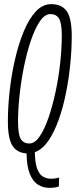

<svg xmlns="http://www.w3.org/2000/svg" viewBox="-20 -730 366 926"><path d="M218 176Q189 176 164.5 161.5Q140 147 124.5 110.5Q109 74 108 10Q62 7 40 -27.5Q18 -62 18 -144Q18 -213 26.5 -290.5Q35 -368 52 -442Q69 -516 94 -577Q119 -638 152 -674Q185 -710 227 -710Q278 -710 302 -676Q326 -642 326 -556Q326 -492 319 -421Q312 -350 298 -280.5Q284 -211 262.5 -151Q241 -91 212.5 -50Q184 -9 148 4Q149 58 160 85.5Q171 113 188.5 122.5Q206 132 226 132Q248 132 265 126L264 169Q252 174 240 175Q228 176 218 176ZM122 -38Q148 -38 171.5 -72.5Q195 -107 214.5 -164Q234 -221 248.5 -289.5Q263 -358 270.5 -428Q278 -498 278 -557Q278 -618 265 -640Q252 -662 223 -662Q196 -662 172.5 -627.5Q149 -593 129.5 -536Q110 -479 96 -410.5Q82 -342 74.5 -272Q67 -202 67 -143Q67 -82 80 -60Q93 -38 122 -38Z"/></svg>

Font: Georama ExtraCondensed Light
Style: Italic
Weight: 300
Width: 2
Italic angle: -9°
Designer: Jean-Baptiste Levee
Foundry: Production Type
Version: Version 1.000